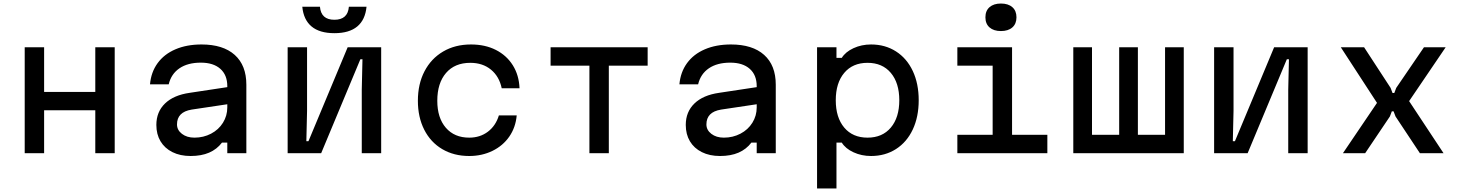

<svg xmlns="http://www.w3.org/2000/svg" viewBox="-20 -868 8290 1088"><path d="M120 -600H230V-347H520V-600H630V0H520V-243H230V0H120Z M1280 -279 1066 -247Q1024 -240 1003.5 -219Q983 -198 983 -163Q983 -131 1011 -109.5Q1039 -88 1082 -88Q1133 -88 1176 -110.5Q1219 -133 1243.5 -172.5Q1268 -212 1268 -259V-380Q1268 -443 1228.5 -478Q1189 -513 1118 -513Q1044 -513 997 -481Q950 -449 936 -390H830Q836 -459 873 -510Q910 -561 974 -588.5Q1038 -616 1122 -616Q1244 -616 1310 -557Q1376 -498 1376 -388V0H1268V-60H1238Q1209 -22 1165 -3Q1121 16 1060 16Q1001 16 957 -6Q913 -28 889.5 -67.5Q866 -107 866 -160Q866 -234 915 -281.5Q964 -329 1055 -342L1280 -376Z M1610 -600H1720V-240L1716 -68H1728L1950 -600H2140V0H2030V-360L2034 -532H2022L1800 0H1610ZM1875 -756Q1913 -756 1933.5 -774.5Q1954 -793 1957 -830H2057Q2050 -756 2004.5 -718Q1959 -680 1875 -680Q1791 -680 1745.5 -718Q1700 -756 1693 -830H1793Q1796 -793 1816.5 -774.5Q1837 -756 1875 -756Z M2348 -297Q2348 -392 2385.5 -464Q2423 -536 2491 -576Q2559 -616 2649 -616Q2729 -616 2790 -585Q2851 -554 2886 -498Q2921 -442 2924 -368H2823Q2809 -435 2762 -473.5Q2715 -512 2645 -512Q2557 -512 2507.5 -454.5Q2458 -397 2458 -297Q2458 -200 2506.5 -144Q2555 -88 2639 -88Q2700 -88 2744.5 -121.5Q2789 -155 2807 -214H2908Q2902 -146 2866 -94Q2830 -42 2770.5 -13Q2711 16 2639 16Q2552 16 2486 -23Q2420 -62 2384 -133Q2348 -204 2348 -297Z M3320 -496H3100V-600H3650V-496H3430V0H3320Z M4280 -279 4066 -247Q4024 -240 4003.5 -219Q3983 -198 3983 -163Q3983 -131 4011 -109.5Q4039 -88 4082 -88Q4133 -88 4176 -110.5Q4219 -133 4243.5 -172.5Q4268 -212 4268 -259V-380Q4268 -443 4228.5 -478Q4189 -513 4118 -513Q4044 -513 3997 -481Q3950 -449 3936 -390H3830Q3836 -459 3873 -510Q3910 -561 3974 -588.5Q4038 -616 4122 -616Q4244 -616 4310 -557Q4376 -498 4376 -388V0H4268V-60H4238Q4209 -22 4165 -3Q4121 16 4060 16Q4001 16 3957 -6Q3913 -28 3889.5 -67.5Q3866 -107 3866 -160Q3866 -234 3915 -281.5Q3964 -329 4055 -342L4280 -376Z M4610 -600H4720V-540H4750Q4771 -574 4816.5 -595Q4862 -616 4916 -616Q4996 -616 5057.5 -576.5Q5119 -537 5152.5 -465.5Q5186 -394 5186 -300Q5186 -206 5152.5 -134.5Q5119 -63 5057.5 -23.5Q4996 16 4916 16Q4862 16 4816.5 -5Q4771 -26 4750 -60H4720V200H4610ZM5076 -300Q5076 -398 5028 -455Q4980 -512 4896 -512Q4812 -512 4764 -455Q4716 -398 4716 -300Q4716 -202 4764 -145Q4812 -88 4896 -88Q4980 -88 5028 -145Q5076 -202 5076 -300Z M5715 -600V-104H5915V0H5405V-104H5605V-496H5405V-600ZM5564 -770Q5564 -807 5587.5 -827.5Q5611 -848 5652 -848Q5693 -848 5716.5 -827.5Q5740 -807 5740 -770Q5740 -733 5716.5 -712.5Q5693 -692 5652 -692Q5611 -692 5587.5 -712.5Q5564 -733 5564 -770Z M6062 -600H6168V-104H6322V-600H6428V-104H6582V-600H6688V0H6062Z M6860 -600H6970V-240L6966 -68H6978L7200 -600H7390V0H7280V-360L7284 -532H7272L7050 0H6860Z M7783 -285 7578 -600H7710L7860 -370L7871 -341H7881L7892 -370L8049 -600H8172L7965 -295L8160 0H8026L7888 -208L7877 -237H7867L7856 -208L7716 0H7590Z"/></svg>

Font: Martian Mono VF sWd Rg
Style: Regular
Weight: 400
Width: 6
Monospace: yes
Designer: Roman Shamin
Foundry: Evil Martians
Version: Version 1.100